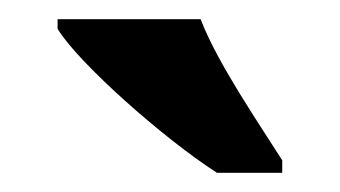

<svg xmlns="http://www.w3.org/2000/svg" viewBox="-20 -786 354 200"><path d="M206 -606H274V-619C250 -657 206 -721 189 -766H40V-756C61 -721 150 -642 206 -606Z"/></svg>

Font: Noto Serif Georgian ExtraCondensed ExtraBold
Style: Regular
Weight: 800
Width: 2
Designer: Monotype Design Team, Akaki Razmadze
Foundry: Google LLC
Version: Version 2.003